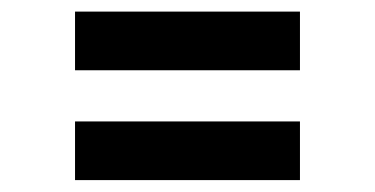

<svg xmlns="http://www.w3.org/2000/svg" viewBox="-20 -466 636 326"><path d="M107.4 -346.7V-446.3H489.3V-346.7ZM107.4 -160.2V-259.8H489.3V-160.2Z"/></svg>

Font: Sen Medium
Style: Regular
Weight: 500
Designer: Kosal Sen, Philatype
Foundry: Philatype
Version: Version 2.000;gftools[0.9.31]